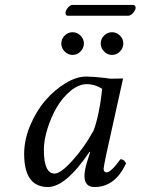

<svg xmlns="http://www.w3.org/2000/svg" viewBox="-20 -750 571 780"><path d="M242.7 -540.8Q229 -554.7 229 -573.2Q229 -591.8 242.7 -605.5Q256.3 -619.1 274.9 -619.1Q293.5 -619.1 307.1 -605.5Q320.8 -591.8 320.8 -573.2Q320.8 -554.7 307.1 -540.8Q293.5 -526.9 274.9 -526.9Q256.3 -526.9 242.7 -540.8ZM402.8 -540.8Q389.2 -554.7 389.2 -573.2Q389.2 -591.8 402.8 -605.5Q416.5 -619.1 435.1 -619.1Q453.6 -619.1 467.3 -605.5Q481 -591.8 481 -573.2Q481 -554.7 467.3 -540.8Q453.6 -526.9 435.1 -526.9Q416.5 -526.9 402.8 -540.8ZM410.2 -433.1Q418.9 -430.7 429.9 -430.4Q440.9 -430.2 457.5 -430.7Q474.1 -431.2 480 -431.2L411.1 -120.1Q400.9 -70.3 400.9 -64Q400.9 -56.2 405 -53Q409.2 -49.8 413.1 -49.8Q430.7 -49.8 469.2 -103Q475.6 -103 480.2 -100.3Q484.9 -97.7 486.3 -95.2L492.2 -86.9Q448.2 9.8 363.8 9.8Q323.2 9.8 323.2 -35.2Q323.2 -57.1 333 -89.8L346.2 -131.8L344.2 -133.8Q247.1 9.8 174.8 9.8Q78.1 9.8 78.1 -125Q78.1 -181.6 102.5 -240Q127 -298.3 163.8 -341.3Q200.7 -384.3 245.6 -411.6Q290.5 -439 330.1 -439Q356.4 -439 410.2 -433.1ZM359.9 -219.2Q371.1 -247.6 379.9 -290Q388.7 -332.5 391.6 -360.8L395 -389.2Q365.2 -408.2 333 -408.2Q300.3 -408.2 267.3 -381.3Q234.4 -354.5 210.9 -314.5Q187.5 -274.4 172.9 -227.5Q158.2 -180.7 158.2 -141.1Q158.2 -44.9 202.1 -44.9Q226.6 -44.9 274.9 -98.4Q323.2 -151.9 359.9 -219.2ZM500.5 -686H256.3Q250 -686 247.6 -690.7Q245.1 -695.3 246.6 -701.2Q248.5 -710.9 257.3 -720.5Q266.1 -730 274.4 -730H519.5Q526.4 -730 529.1 -725.6Q531.7 -721.2 530.8 -715.8Q528.8 -706.1 519.3 -696Q509.8 -686 500.5 -686Z"/></svg>

Font: Linux Libertine G
Style: Italic
Weight: 400
Italic angle: -12°
Designer: Philipp H. Poll
Foundry: Philipp H. Poll
Version: Version 5.1.3